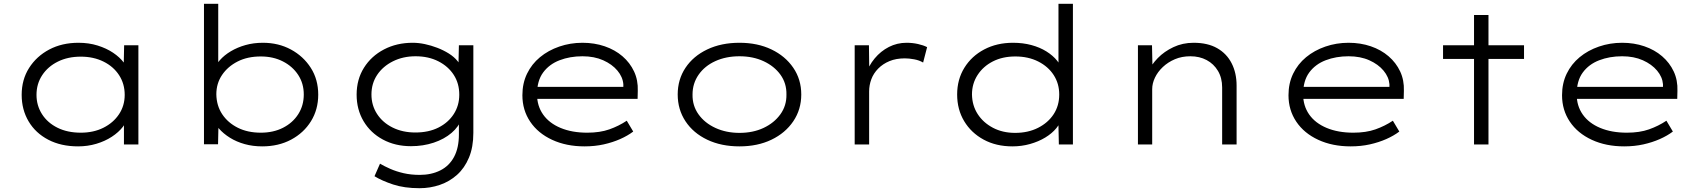

<svg xmlns="http://www.w3.org/2000/svg" viewBox="-20 -760 8953 1010"><path d="M391 10Q301 10 234 -25Q167 -60 130.5 -121.5Q94 -183 94 -261Q94 -341 133 -402.5Q172 -464 239 -499.5Q306 -535 393 -535Q447 -535 493.5 -520.5Q540 -506 575 -482.5Q610 -459 631.5 -430.5Q653 -402 656 -374L630 -379L633 -522H708V0H632V-142L651 -152Q649 -122 626.5 -93Q604 -64 568 -40.5Q532 -17 486.5 -3.5Q441 10 391 10ZM405 -62Q472 -62 524 -88Q576 -114 606 -159Q636 -204 636 -261Q636 -319 606.5 -364.5Q577 -410 524.5 -436Q472 -462 405 -462Q337 -462 284.5 -436Q232 -410 202 -364.5Q172 -319 172 -261Q172 -205 201 -159.5Q230 -114 282.5 -88Q335 -62 405 -62Z M1359 10Q1310 10 1267 -2Q1224 -14 1189.5 -35.5Q1155 -57 1131 -84.5Q1107 -112 1096 -141L1130 -136L1127 -1H1053V-740H1128V-396L1102 -388Q1113 -417 1136.5 -443.5Q1160 -470 1194.5 -490.5Q1229 -511 1271.5 -523Q1314 -535 1363 -535Q1445 -535 1510.5 -499.5Q1576 -464 1615 -403Q1654 -342 1654 -262Q1654 -184 1616 -122.5Q1578 -61 1511.5 -25.5Q1445 10 1359 10ZM1352 -62Q1418 -62 1469 -88Q1520 -114 1549 -159.5Q1578 -205 1578 -263Q1578 -321 1548.5 -366Q1519 -411 1468 -437Q1417 -463 1352 -463Q1282 -463 1230 -436.5Q1178 -410 1148 -365.5Q1118 -321 1118 -264Q1119 -204 1149 -159Q1179 -114 1231 -88Q1283 -62 1352 -62Z M2187 230Q2107 230 2048 210.5Q1989 191 1950 167L1979 101Q2001 114 2032.5 128Q2064 142 2103 151Q2142 160 2188 160Q2249 160 2296 136.5Q2343 113 2368.5 65.5Q2394 18 2394 -53V-132L2407 -134Q2394 -94 2355.5 -61Q2317 -28 2261.5 -9.5Q2206 9 2142 9Q2059 9 1994 -26Q1929 -61 1892.5 -122.5Q1856 -184 1856 -262Q1856 -342 1894.5 -403.5Q1933 -465 2000 -500Q2067 -535 2151 -535Q2182 -535 2215 -528Q2248 -521 2280.5 -508.5Q2313 -496 2341 -478.5Q2369 -461 2387.5 -438Q2406 -415 2413 -388L2391 -390L2394 -522H2470V-61Q2470 14 2447 69Q2424 124 2384.5 159.5Q2345 195 2294 212.5Q2243 230 2187 230ZM2165 -63Q2235 -63 2286.5 -89Q2338 -115 2367 -160Q2396 -205 2396 -262Q2396 -321 2367 -366Q2338 -411 2286 -437.5Q2234 -464 2166 -464Q2100 -464 2047 -437.5Q1994 -411 1964 -366Q1934 -321 1934 -263Q1934 -206 1963.5 -160.5Q1993 -115 2045.5 -89Q2098 -63 2165 -63Z M3055 10Q2959 10 2884.5 -24.5Q2810 -59 2769 -120Q2728 -181 2728 -259Q2728 -322 2752.5 -372.5Q2777 -423 2820.5 -459Q2864 -495 2922 -515Q2980 -535 3044 -535Q3107 -535 3161 -516.5Q3215 -498 3254.5 -464Q3294 -430 3315.5 -384Q3337 -338 3335 -282L3334 -240H2793L2782 -303H3277L3259 -293V-317Q3256 -355 3228 -388.5Q3200 -422 3153 -443Q3106 -464 3044 -464Q2978 -464 2923.5 -443Q2869 -422 2837 -378.5Q2805 -335 2805 -264Q2805 -203 2837 -157.5Q2869 -112 2929 -87Q2989 -62 3069 -62Q3136 -62 3185.5 -79.5Q3235 -97 3277 -125L3311 -68Q3282 -46 3242.5 -28.5Q3203 -11 3156 -0.5Q3109 10 3055 10Z M3870 10Q3774 10 3700.5 -25Q3627 -60 3586 -122Q3545 -184 3545 -263Q3545 -342 3586 -403.5Q3627 -465 3700.5 -500Q3774 -535 3870 -535Q3965 -535 4038 -500Q4111 -465 4153 -403.5Q4195 -342 4195 -263Q4195 -184 4153 -122Q4111 -60 4038 -25Q3965 10 3870 10ZM3870 -61Q3941 -61 3996.5 -87Q4052 -113 4085 -158.5Q4118 -204 4117 -263Q4118 -322 4085.5 -367Q4053 -412 3997 -438Q3941 -464 3870 -464Q3799 -464 3743 -438.5Q3687 -413 3655 -367Q3623 -321 3623 -263Q3622 -204 3654.5 -158.5Q3687 -113 3743.5 -87Q3800 -61 3870 -61Z M4476 0V-522H4551L4553 -364L4534 -366Q4549 -414 4581 -452.5Q4613 -491 4656 -513Q4699 -535 4749 -535Q4780 -535 4809 -528.5Q4838 -522 4857 -512L4836 -431Q4816 -443 4789 -448Q4762 -453 4740 -453Q4694 -453 4659 -438.5Q4624 -424 4599.5 -399Q4575 -374 4563.5 -343Q4552 -312 4552 -279V0Z M5306 10Q5220 10 5154.5 -25.5Q5089 -61 5052 -122.5Q5015 -184 5015 -263Q5015 -342 5053 -403.5Q5091 -465 5157.5 -500Q5224 -535 5309 -535Q5361 -535 5405.5 -523Q5450 -511 5484.5 -489.5Q5519 -468 5541.5 -440Q5564 -412 5573 -379L5548 -386V-740H5624V0H5550L5547 -142L5567 -146Q5560 -114 5537 -86Q5514 -58 5478.5 -36.5Q5443 -15 5398.5 -2.5Q5354 10 5306 10ZM5320 -61Q5388 -61 5440.5 -87.5Q5493 -114 5522.5 -159Q5552 -204 5552 -263Q5552 -320 5523 -365Q5494 -410 5441.5 -436.5Q5389 -463 5321 -463Q5254 -463 5203 -437Q5152 -411 5122.5 -365.5Q5093 -320 5093 -263Q5094 -205 5123 -160Q5152 -115 5203 -88Q5254 -61 5320 -61Z M5966 0V-522H6040L6043 -384L6020 -383Q6037 -420 6070.5 -454.5Q6104 -489 6152.5 -512Q6201 -535 6259 -535Q6333 -535 6383 -506.5Q6433 -478 6459 -427Q6485 -376 6485 -310V0H6409V-300Q6409 -350 6387 -387Q6365 -424 6327.5 -444Q6290 -464 6242 -464Q6197 -464 6160.5 -448.5Q6124 -433 6097 -407.5Q6070 -382 6055.5 -351.5Q6041 -321 6041 -291V0H6004Q5990 0 5981 0Q5972 0 5966 0Z M7085 10Q6989 10 6914.5 -24.5Q6840 -59 6799 -120Q6758 -181 6758 -259Q6758 -322 6782.5 -372.5Q6807 -423 6850.5 -459Q6894 -495 6952 -515Q7010 -535 7074 -535Q7137 -535 7191 -516.5Q7245 -498 7284.5 -464Q7324 -430 7345.5 -384Q7367 -338 7365 -282L7364 -240H6823L6812 -303H7307L7289 -293V-317Q7286 -355 7258 -388.5Q7230 -422 7183 -443Q7136 -464 7074 -464Q7008 -464 6953.5 -443Q6899 -422 6867 -378.5Q6835 -335 6835 -264Q6835 -203 6867 -157.5Q6899 -112 6959 -87Q7019 -62 7099 -62Q7166 -62 7215.5 -79.5Q7265 -97 7307 -125L7341 -68Q7312 -46 7272.5 -28.5Q7233 -11 7186 -0.5Q7139 10 7085 10Z M7734 0V-681H7810V0ZM7571 -450V-522H7997V-450Z M8524 10Q8428 10 8353.5 -24.5Q8279 -59 8238 -120Q8197 -181 8197 -259Q8197 -322 8221.5 -372.5Q8246 -423 8289.5 -459Q8333 -495 8391 -515Q8449 -535 8513 -535Q8576 -535 8630 -516.5Q8684 -498 8723.5 -464Q8763 -430 8784.5 -384Q8806 -338 8804 -282L8803 -240H8262L8251 -303H8746L8728 -293V-317Q8725 -355 8697 -388.5Q8669 -422 8622 -443Q8575 -464 8513 -464Q8447 -464 8392.5 -443Q8338 -422 8306 -378.5Q8274 -335 8274 -264Q8274 -203 8306 -157.5Q8338 -112 8398 -87Q8458 -62 8538 -62Q8605 -62 8654.5 -79.5Q8704 -97 8746 -125L8780 -68Q8751 -46 8711.5 -28.5Q8672 -11 8625 -0.5Q8578 10 8524 10Z"/></svg>

Font: Lexend Peta Light
Style: Regular
Weight: 300
Version: Version 1.007